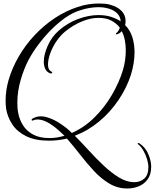

<svg xmlns="http://www.w3.org/2000/svg" viewBox="-20 -731 883 1096"><path d="M706 345Q651 345 603.5 316.5Q556 288 515 243.5Q474 199 436 150Q398 101 362 60Q311 72 259 72Q181 72 129.5 46.5Q78 21 50.5 -20.5Q23 -62 15 -110Q12 -133 12 -156Q12 -215 29 -274Q49 -343 87 -408.5Q125 -474 177.5 -530Q230 -586 292.5 -627.5Q355 -669 423 -691Q455 -702 486 -706.5Q517 -711 545 -711Q563 -711 580 -709.5Q597 -708 612 -703Q651 -692 674 -668.5Q697 -645 697 -610Q697 -600 694 -588Q723 -559 735.5 -518.5Q748 -478 748 -432Q748 -401 742.5 -368Q737 -335 727 -303Q703 -229 656.5 -160Q610 -91 546.5 -38Q483 15 407 44Q445 82 486.5 127.5Q528 173 572 214.5Q616 256 660 282.5Q704 309 746 309Q781 309 804 288Q827 267 827 223Q827 203 819.5 178Q812 153 799 129.5Q786 106 769 93Q766 90 766 89Q766 86 769.5 85.5Q773 85 777 88Q811 111 827 149.5Q843 188 843 221Q843 264 823.5 291.5Q804 319 773 332Q742 345 706 345ZM261 57H265Q286 57 306.5 53.5Q327 50 348 44L331 28Q296 -6 260.5 -27.5Q225 -49 194 -49Q181 -49 167 -43H165Q161 -43 160.5 -46.5Q160 -50 164 -53Q187 -67 213 -67Q227 -67 241 -63.5Q255 -60 270 -54Q299 -43 333.5 -19Q368 5 390 28Q461 -3 519.5 -61Q578 -119 619.5 -190.5Q661 -262 682 -332Q690 -359 694 -387.5Q698 -416 698 -443Q698 -474 692.5 -502Q687 -530 675 -553Q666 -542 655 -538Q648 -535 645 -535Q641 -535 641.5 -538Q642 -541 646 -544Q658 -554 664 -573Q645 -598 615.5 -613.5Q586 -629 542 -629Q498 -629 448.5 -609Q399 -589 352 -551Q323 -527 300.5 -493Q278 -459 266 -424Q254 -389 254 -363Q254 -334 269 -325Q278 -321 278 -316Q278 -313 274 -312Q270 -311 265 -313Q247 -320 238.5 -337.5Q230 -355 230 -379Q230 -420 253 -471Q276 -522 315 -556Q365 -600 425.5 -622.5Q486 -645 542 -645Q582 -645 613.5 -635Q645 -625 669 -609Q667 -637 648 -655.5Q629 -674 600 -682Q573 -690 542 -690Q518 -690 490.5 -685.5Q463 -681 434 -671Q395 -659 354 -630.5Q313 -602 274 -563Q235 -524 201 -479Q167 -434 143 -389Q117 -340 98 -274.5Q79 -209 79 -145Q79 -130 80 -115Q81 -100 84 -86Q91 -48 111.5 -15.5Q132 17 169 37Q206 57 261 57Z"/></svg>

Font: MonteCarlo
Style: Regular
Weight: 400
Designer: Robert E. Leuschke
Foundry: Robert E. Leuschke
Version: Version 1.010; ttfautohint (v1.8.3)